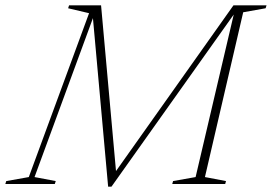

<svg xmlns="http://www.w3.org/2000/svg" viewBox="-60 -690 1020 720"><path d="M319 -670 375 -48.5 815.5 -670H939.5L936 -659L852 -644L708.5 -26L787.5 -11L784.5 0H586L589 -11L673.5 -26L816.5 -635.5L358 10H345.5L288.5 -622L69.5 -26L149 -11L145.5 0H-40L-36.5 -11L48 -26L274 -640.5L195.5 -659L199 -670Z"/></svg>

Font: Newsreader Text ExtraLight
Style: Italic
Weight: 275
Italic angle: -17°
Designer: Hugues Gentile
Foundry: Production Type
Version: Version 1.001